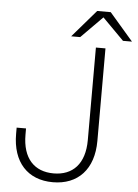

<svg xmlns="http://www.w3.org/2000/svg" viewBox="-61 -961 735 1019"><g transform="rotate(5 306.5 -451.0)"><path d="M259 12C393 12 476 -76 476 -227V-720H425V-227C425 -100 361 -35 259 -35C157 -35 93 -100 93 -227V-260H43V-227C43 -76 125 12 259 12ZM289 -768H337L451 -883L565 -768H613L487 -914H415Z"/></g></svg>

Font: Aspekta 200
Style: Regular
Weight: 200
Designer: Ivo Dolenc
Version: Version 2.000